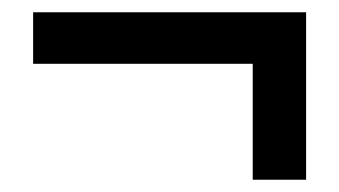

<svg xmlns="http://www.w3.org/2000/svg" viewBox="-20 -392 553 313"><path d="M392 -99V-288H34V-372H479V-99Z"/></svg>

Font: CV Source Sans Light
Style: Bold
Weight: 600
Designer: Paul D. Hunt
Foundry: Adobe Systems Incorporated
Version: Version 3.001